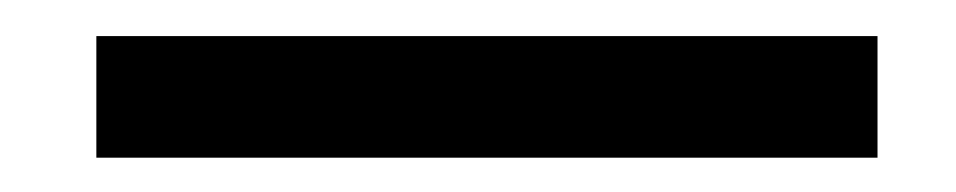

<svg xmlns="http://www.w3.org/2000/svg" viewBox="-20 -784 538 108"><path d="M34.2 -763.7H473.6V-695.3H34.2Z"/></svg>

Font: Post No Bills Colombo
Style: SemiBold
Weight: 700
Designer: Kosala Senevirathne, Siva Puranthara, Lasantha Premarathna, Tharique Azeez
Foundry: Mooniak
Version: Version 1.220 ; ttfautohint (v1.5)